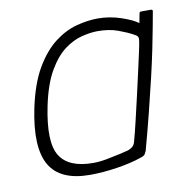

<svg xmlns="http://www.w3.org/2000/svg" viewBox="-61 -534 606 601"><g transform="rotate(-10 242.0 -233.0)"><path d="M179 6Q84 6 51 -51.5Q18 -109 43 -230Q59 -306 87 -353.5Q115 -401 149 -427Q183 -453 219 -462.5Q255 -472 287 -472Q325 -472 361.5 -459.5Q398 -447 413 -435L419 -466Q419 -468 421 -469Q423 -470 424 -470H456Q461 -470 461 -465Q458 -448 452.5 -418.5Q447 -389 439 -349.5Q431 -310 419.5 -261Q408 -212 394 -156Q380 -100 363 -38Q361 -33 358 -28Q355 -23 345 -20Q311 -8 265 -1Q219 6 179 6ZM195 -29Q215 -29 239 -33.5Q263 -38 282.5 -42.5Q302 -47 309 -49Q315 -51 322 -56Q329 -61 332 -72Q339 -97 347.5 -133Q356 -169 365 -208Q374 -247 382 -283Q390 -319 396 -346Q402 -373 403 -383Q404 -390 401.5 -394Q399 -398 391 -402Q371 -413 343.5 -423Q316 -433 280 -433Q257 -433 229 -426Q201 -419 173.5 -398.5Q146 -378 122.5 -337.5Q99 -297 85 -230Q62 -118 89.5 -73.5Q117 -29 195 -29Z"/></g></svg>

Font: Glory Thin ExtraLight
Style: Italic
Weight: 250
Italic angle: -12°
Version: Version 1.011